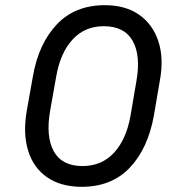

<svg xmlns="http://www.w3.org/2000/svg" viewBox="-20 -710 687 740"><path d="M596 -399 573 -264Q550 -137 480 -63.5Q410 10 295 10Q215 10 162 -26.5Q109 -63 88.5 -129Q68 -195 83 -282L107 -417Q129 -542 199 -616Q269 -690 384 -690Q464 -690 516.5 -653Q569 -616 590.5 -550.5Q612 -485 596 -399ZM506 -399Q523 -497 491 -553Q459 -609 380 -609Q307 -609 260 -558Q213 -507 197 -417L173 -282Q156 -183 187.5 -126.5Q219 -70 298 -70Q372 -70 419.5 -121.5Q467 -173 483 -264Z"/></svg>

Font: Inria Sans
Style: Italic
Weight: 400
Italic angle: -10°
Designer: Black Foundry Team
Foundry: Black Foundry
Version: Version 1.2; ttfautohint (v1.8.3)